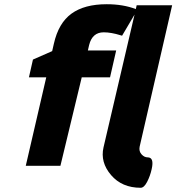

<svg xmlns="http://www.w3.org/2000/svg" viewBox="-20 -785 835 909"><path d="M551 -618Q506 -632 471 -632Q417 -632 402 -572L396 -546H530L501 -419H367L266 0H102L199 -419H117L136 -503L227 -543L235 -578Q257 -676 318.5 -720.5Q380 -765 485 -765Q563 -765 623 -742L627 -760H795L641 -90Q637 -69 650 -54.5Q663 -40 679 -40Q711 -40 698 16Q691 48 676.5 76Q662 104 646 104Q557 104 505.5 43.5Q454 -17 470 -87L617 -716L558 -616Z"/></svg>

Font: Passageway
Style: BdIt
Weight: 700
Foundry: Ascender Corporation
Version: Version 1.11